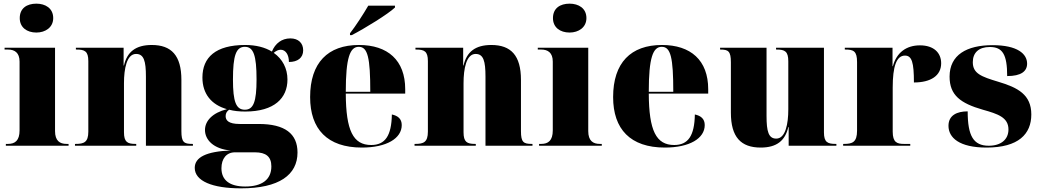

<svg xmlns="http://www.w3.org/2000/svg" viewBox="-20 -797 5684 1050"><path d="M179 -619C228 -619 271 -647 271 -698C271 -752 228 -777 179 -777C127 -777 88 -752 88 -698C88 -647 127 -619 179 -619ZM12 0H355V-10H344C307 -10 281 -27 281 -80V-536H5V-526H24C60 -526 87 -509 87 -460V-84C87 -28 62 -10 24 -10H12Z M390 0H725V-10H721C677 -10 658 -20 658 -74V-342C658 -421 673 -502 724 -502C767 -502 778 -463 778 -378V0H1035V-10H1031C986 -10 972 -19 972 -80V-360C972 -494 917 -551 810 -551C722 -551 675 -513 658 -439H656V-536H395V-526H399C443 -526 463 -517 463 -463V-77C463 -19 439 -10 394 -10H390Z M1298 233C1507 233 1607 159 1607 37C1607 -66 1538 -119 1395 -119H1291C1228 -119 1214 -140 1214 -162C1214 -177 1220 -188 1233 -197C1259 -190 1289 -187 1321 -187C1481 -187 1552 -261 1552 -362C1552 -423 1525 -474 1477 -508C1490 -519 1502 -525 1515 -525C1542 -525 1560 -498 1560 -458C1608 -458 1638 -481 1638 -522C1638 -561 1612 -587 1568 -587C1520 -587 1485 -559 1467 -515C1429 -538 1380 -551 1321 -551C1159 -551 1087 -483 1087 -373C1087 -284 1136 -224 1221 -200C1142 -180 1101 -136 1101 -86C1101 -33 1147 18 1242 26C1108 31 1045 63 1045 121C1045 193 1141 233 1298 233ZM1319 -197C1271 -197 1254 -240 1254 -362C1254 -494 1271 -541 1319 -541C1366 -541 1383 -495 1383 -363C1383 -240 1366 -197 1319 -197ZM1321 223C1237 223 1191 189 1191 123C1191 71 1218 36 1265 36H1374C1435 36 1464 60 1464 113C1464 185 1413 223 1321 223Z M1894 -615V-605H1904C1974 -641 2104 -721 2140 -756V-766H1994C1968 -721 1924 -653 1894 -615ZM1959 10C2094 10 2177 -40 2177 -113C2177 -147 2156 -164 2123 -171C2121 -54 2086 -4 2010 -4C1911 -4 1872 -83 1871 -285H2196V-309C2196 -468 2100 -551 1943 -551C1773 -551 1676 -454 1676 -266C1676 -91 1770 10 1959 10ZM2005 -295H1871C1871 -482 1894 -541 1942 -541C1991 -541 2005 -482 2005 -295Z M2247 0H2582V-10H2578C2534 -10 2515 -20 2515 -74V-342C2515 -421 2530 -502 2581 -502C2624 -502 2635 -463 2635 -378V0H2892V-10H2888C2843 -10 2829 -19 2829 -80V-360C2829 -494 2774 -551 2667 -551C2579 -551 2532 -513 2515 -439H2513V-536H2252V-526H2256C2300 -526 2320 -517 2320 -463V-77C2320 -19 2296 -10 2251 -10H2247Z M3095 -619C3144 -619 3187 -647 3187 -698C3187 -752 3144 -777 3095 -777C3043 -777 3004 -752 3004 -698C3004 -647 3043 -619 3095 -619ZM2928 0H3271V-10H3260C3223 -10 3197 -27 3197 -80V-536H2921V-526H2940C2976 -526 3003 -509 3003 -460V-84C3003 -28 2978 -10 2940 -10H2928Z M3616 10C3751 10 3834 -40 3834 -113C3834 -147 3813 -164 3780 -171C3778 -54 3743 -4 3667 -4C3568 -4 3529 -83 3528 -285H3853V-309C3853 -468 3757 -551 3600 -551C3430 -551 3333 -454 3333 -266C3333 -91 3427 10 3616 10ZM3662 -295H3528C3528 -482 3551 -541 3599 -541C3648 -541 3662 -482 3662 -295Z M4140 10C4228 10 4274 -28 4291 -102H4293V0H4554V-10H4550C4506 -10 4486 -19 4486 -73V-536H4224V-526H4228C4272 -526 4291 -516 4291 -462V-199C4291 -120 4276 -39 4225 -39C4183 -39 4172 -78 4172 -163V-536H3918V-526H3920C3963 -526 3977 -517 3977 -456V-181C3977 -47 4032 10 4140 10Z M4591 0H4958V-10H4923C4886 -10 4862 -18 4862 -77V-318C4862 -433 4882 -493 4929 -493C4967 -493 4978 -455 4978 -346C5070 -346 5127 -383 5127 -451C5127 -508 5087 -549 5011 -549C4937 -549 4883 -510 4863 -435H4861V-536H4600V-526H4604C4648 -526 4667 -517 4667 -458V-82C4667 -19 4641 -10 4596 -10H4591Z M5375 10C5550 10 5620 -64 5620 -171C5620 -279 5547 -318 5439 -350C5346 -378 5300 -395 5300 -457C5300 -509 5333 -540 5393 -540C5463 -540 5488 -499 5488 -381C5564 -381 5597 -407 5597 -449C5597 -502 5545 -550 5408 -550C5267 -550 5173 -497 5173 -378C5173 -276 5233 -232 5355 -197C5437 -174 5495 -155 5495 -89C5495 -34 5454 0 5387 0C5304 0 5272 -53 5272 -188C5214 -188 5167 -167 5167 -109C5167 -44 5226 10 5375 10Z"/></svg>

Font: Noto Serif Display Black
Style: Regular
Weight: 900
Designer: Monotype Design Team
Foundry: Monotype Imaging Inc.
Version: Version 2.009